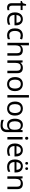

<svg xmlns="http://www.w3.org/2000/svg" viewBox="2844 -3644 1040 6768"><g transform="rotate(90 3364.0 -260.0)"><path d="M264.2 -62Q284.2 -62 305.2 -64.9Q326.2 -67.9 338.9 -73.2V-5.9Q325.2 1 299.1 5.4Q272.9 9.8 249 9.8Q207 9.8 171.6 -4.6Q136.2 -19 114 -54.9Q91.8 -90.8 91.8 -155.8V-467.8H16.1V-509.8L92.8 -544.9L127.9 -659.2H180.2V-536.1H335V-467.8H180.2V-158.2Q180.2 -108.9 203.6 -85.4Q227.1 -62 264.2 -62Z M652.8 -545.9Q720.7 -545.9 770.8 -515.9Q820.8 -485.8 847.4 -431.4Q874 -377 874 -304.2V-251H506.8Q508.8 -160.2 553.2 -112.5Q597.7 -64.9 677.7 -64.9Q729 -64.9 768.3 -74.5Q807.6 -84 849.6 -102.1V-24.9Q809.1 -6.8 769 1.5Q729 9.8 673.8 9.8Q596.7 9.8 538.8 -21Q481 -51.8 448.5 -112.8Q416 -173.8 416 -264.2Q416 -352.1 445.3 -415Q474.6 -478 528.3 -512Q582 -545.9 652.8 -545.9ZM651.9 -474.1Q588.9 -474.1 552.2 -433.6Q515.6 -393.1 508.8 -320.8H781.7Q780.8 -389.2 749.8 -431.6Q718.8 -474.1 651.9 -474.1Z M1224.6 9.8Q1152.8 9.8 1097.9 -19Q1043 -47.9 1011.5 -108.9Q980 -169.9 980 -265.1Q980 -363.8 1012.5 -425.8Q1044.9 -487.8 1101.8 -516.8Q1158.7 -545.9 1231 -545.9Q1271 -545.9 1309.3 -537.4Q1347.7 -528.8 1371.6 -517.1L1344.7 -443.8Q1320.8 -453.1 1288.8 -461.2Q1256.8 -469.2 1229 -469.2Q1070.8 -469.2 1070.8 -266.1Q1070.8 -168.9 1109.4 -117.4Q1147.9 -65.9 1223.6 -65.9Q1266.6 -65.9 1300.8 -75Q1335 -84 1362.8 -97.2V-19Q1335.9 -4.9 1303.5 2.4Q1271 9.8 1224.6 9.8Z M1577.6 -759.8V-537.1Q1577.6 -497.1 1572.8 -461.9H1578.6Q1605 -502.9 1649.4 -523.9Q1693.8 -544.9 1745.6 -544.9Q1842.8 -544.9 1892.3 -498.5Q1941.9 -452.1 1941.9 -349.1V0H1855V-342.8Q1855 -472.2 1734.9 -472.2Q1645 -472.2 1611.3 -421.6Q1577.6 -371.1 1577.6 -276.9V0H1489.7V-759.8Z M2365.7 -545.9Q2461.9 -545.9 2511 -499Q2560.1 -452.1 2560.1 -349.1V0H2473.1V-342.8Q2473.1 -472.2 2353 -472.2Q2264.2 -472.2 2230 -422.1Q2195.8 -372.1 2195.8 -277.8V0H2107.9V-536.1H2178.7L2191.9 -462.9H2196.8Q2223.1 -504.9 2269 -525.4Q2314.9 -545.9 2365.7 -545.9Z M3191.9 -269Q3191.9 -136.2 3124.5 -63.2Q3057.1 9.8 2941.9 9.8Q2871.1 9.8 2815.7 -22.7Q2760.3 -55.2 2728.3 -117.7Q2696.3 -180.2 2696.3 -269Q2696.3 -401.9 2762.7 -473.9Q2829.1 -545.9 2945.3 -545.9Q3017.1 -545.9 3073 -513.4Q3128.9 -481 3160.4 -419.4Q3191.9 -357.9 3191.9 -269ZM2787.1 -269Q2787.1 -173.8 2824.7 -118.4Q2862.3 -63 2944.3 -63Q3024.9 -63 3063 -118.4Q3101.1 -173.8 3101.1 -269Q3101.1 -363.8 3063 -418Q3024.9 -472.2 2942.9 -472.2Q2861.3 -472.2 2824.2 -418Q2787.1 -363.8 2787.1 -269Z M3418.9 0H3331.1V-759.8H3418.9Z M4054.7 -269Q4054.7 -136.2 3987.3 -63.2Q3919.9 9.8 3804.7 9.8Q3733.9 9.8 3678.5 -22.7Q3623 -55.2 3591.1 -117.7Q3559.1 -180.2 3559.1 -269Q3559.1 -401.9 3625.5 -473.9Q3691.9 -545.9 3808.1 -545.9Q3879.9 -545.9 3935.8 -513.4Q3991.7 -481 4023.2 -419.4Q4054.7 -357.9 4054.7 -269ZM3649.9 -269Q3649.9 -173.8 3687.5 -118.4Q3725.1 -63 3807.1 -63Q3887.7 -63 3925.8 -118.4Q3963.9 -173.8 3963.9 -269Q3963.9 -363.8 3925.8 -418Q3887.7 -472.2 3805.7 -472.2Q3724.1 -472.2 3687 -418Q3649.9 -363.8 3649.9 -269Z M4383.8 -545.9Q4437 -545.9 4479.5 -525.9Q4522 -505.9 4551.8 -464.8H4557.1L4568.8 -536.1H4638.7V8.8Q4638.7 124 4580.3 182.1Q4522 240.2 4398.9 240.2Q4280.8 240.2 4206.1 206.1V125Q4284.7 167 4403.8 167Q4472.7 167 4512.2 126.5Q4551.8 85.9 4551.8 16.1V-4.9Q4551.8 -17.1 4552.7 -39.6Q4553.7 -62 4554.7 -70.8H4550.8Q4497.1 9.8 4384.8 9.8Q4280.8 9.8 4222.4 -63.2Q4164.1 -136.2 4164.1 -267.1Q4164.1 -395 4222.4 -470.5Q4280.8 -545.9 4383.8 -545.9ZM4396 -472.2Q4329.1 -472.2 4292 -418.7Q4254.9 -365.2 4254.9 -266.1Q4254.9 -167 4290.8 -114.5Q4326.7 -62 4397.9 -62Q4479 -62 4515.9 -105.5Q4552.7 -148.9 4552.7 -246.1V-267.1Q4552.7 -376 4514.9 -424.1Q4477.1 -472.2 4396 -472.2Z M4854 -736.8Q4874 -736.8 4889.6 -723.4Q4905.3 -710 4905.3 -681.2Q4905.3 -651.9 4889.6 -638.4Q4874 -625 4854 -625Q4832 -625 4817.1 -638.4Q4802.2 -651.9 4802.2 -681.2Q4802.2 -710 4817.1 -723.4Q4832 -736.8 4854 -736.8ZM4897 -536.1V0H4809.1V-536.1Z M5273.9 -545.9Q5341.8 -545.9 5391.8 -515.9Q5441.9 -485.8 5468.5 -431.4Q5495.1 -377 5495.1 -304.2V-251H5127.9Q5129.9 -160.2 5174.3 -112.5Q5218.8 -64.9 5298.8 -64.9Q5350.1 -64.9 5389.4 -74.5Q5428.7 -84 5470.7 -102.1V-24.9Q5430.2 -6.8 5390.1 1.5Q5350.1 9.8 5294.9 9.8Q5217.8 9.8 5159.9 -21Q5102.1 -51.8 5069.6 -112.8Q5037.1 -173.8 5037.1 -264.2Q5037.1 -352.1 5066.4 -415Q5095.7 -478 5149.4 -512Q5203.1 -545.9 5273.9 -545.9ZM5272.9 -474.1Q5210 -474.1 5173.3 -433.6Q5136.7 -393.1 5129.9 -320.8H5402.8Q5401.9 -389.2 5370.8 -431.6Q5339.8 -474.1 5272.9 -474.1Z M5837.9 -545.9Q5905.8 -545.9 5955.8 -515.9Q6005.9 -485.8 6032.5 -431.4Q6059.1 -377 6059.1 -304.2V-251H5691.9Q5693.8 -160.2 5738.3 -112.5Q5782.7 -64.9 5862.8 -64.9Q5914.1 -64.9 5953.4 -74.5Q5992.7 -84 6034.7 -102.1V-24.9Q5994.1 -6.8 5954.1 1.5Q5914.1 9.8 5858.9 9.8Q5781.7 9.8 5723.9 -21Q5666 -51.8 5633.5 -112.8Q5601.1 -173.8 5601.1 -264.2Q5601.1 -352.1 5630.4 -415Q5659.7 -478 5713.4 -512Q5767.1 -545.9 5837.9 -545.9ZM5836.9 -474.1Q5773.9 -474.1 5737.3 -433.6Q5700.7 -393.1 5693.8 -320.8H5966.8Q5965.8 -389.2 5934.8 -431.6Q5903.8 -474.1 5836.9 -474.1ZM5689.9 -681.2Q5689.9 -707 5703.4 -718.5Q5716.8 -730 5736.8 -730Q5755.9 -730 5769.8 -718.5Q5783.7 -707 5783.7 -681.2Q5783.7 -655.8 5769.8 -643.3Q5755.9 -630.9 5736.8 -630.9Q5716.8 -630.9 5703.4 -643.3Q5689.9 -655.8 5689.9 -681.2ZM5877.9 -681.2Q5877.9 -707 5891.4 -718.5Q5904.8 -730 5923.8 -730Q5942.9 -730 5956.8 -718.5Q5970.7 -707 5970.7 -681.2Q5970.7 -655.8 5956.8 -643.3Q5942.9 -630.9 5923.8 -630.9Q5904.8 -630.9 5891.4 -643.3Q5877.9 -655.8 5877.9 -681.2Z M6452.6 -545.9Q6548.8 -545.9 6597.9 -499Q6647 -452.1 6647 -349.1V0H6560.1V-342.8Q6560.1 -472.2 6439.9 -472.2Q6351.1 -472.2 6316.9 -422.1Q6282.7 -372.1 6282.7 -277.8V0H6194.8V-536.1H6265.6L6278.8 -462.9H6283.7Q6310.1 -504.9 6356 -525.4Q6401.9 -545.9 6452.6 -545.9Z"/></g></svg>

Font: Defago Noto Sans
Style: Regular
Weight: 400
Designer: John M. Durdin
Foundry: Lao IT Dev Co., Ltd.
Version: Version 1.000 2007 initial release